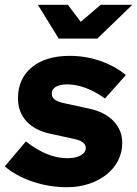

<svg xmlns="http://www.w3.org/2000/svg" viewBox="-41 -770 572 801"><path d="M-21 -76 67 -180Q112 -145 154.5 -127.5Q197 -110 240 -110Q275 -110 296 -122Q317 -134 317 -153Q317 -166 305 -175.5Q293 -185 270 -190L169 -212Q104 -226 69 -264.5Q34 -303 34 -360Q34 -442 92 -489.5Q150 -537 250 -537Q316 -537 377 -516Q438 -495 484 -457L397 -359Q357 -388 316.5 -403Q276 -418 239 -418Q209 -418 192 -408Q175 -398 175 -379Q175 -364 187.5 -354.5Q200 -345 229 -339L330 -317Q396 -303 432.5 -265Q469 -227 469 -173Q469 -134 451.5 -100Q434 -66 403 -41.5Q372 -17 330 -3Q288 11 239 11Q164 11 94.5 -12.5Q25 -36 -21 -76ZM242 -750 296 -679 379 -750H511L365 -609H204L117 -750Z"/></svg>

Font: Red Hat Display Black
Style: Italic
Weight: 900
Italic angle: -12°
Designer: Pentagram / MCKL
Foundry: Pentagram / MCKL
Version: Version 1.003; Red Hat Display Black Italic